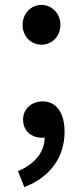

<svg xmlns="http://www.w3.org/2000/svg" viewBox="-20 -540 338 782"><path d="M149 -358C192 -358 226 -392 226 -438C226 -485 192 -520 149 -520C106 -520 72 -485 72 -438C72 -392 106 -358 149 -358ZM53 157 79 222C182 183 243 102 243 -3C243 -80 210 -127 154 -127C110 -127 74 -98 74 -53C74 -5 110 21 151 21C155 21 158 21 162 20C162 78 122 129 53 157Z"/></svg>

Font: コーポレート・ロゴ ver3 Medium
Style: Regular
Weight: 500
Designer: [KANA_main] LOGOTYPE.JP [Source Han Sans] Ryoko NISHIZUKA 西塚涼子 (kana, bopomofo & ideographs); Paul D. Hunt (Latin, Greek
Version: Version 12.001;FEAKit 1.0